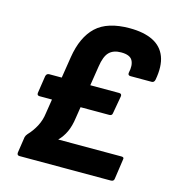

<svg xmlns="http://www.w3.org/2000/svg" viewBox="-101 -753 776 841"><g transform="rotate(15 287.0 -333.0)"><path d="M63 0Q51 0 52 -13L63 -86Q65 -94 72 -102Q93 -124 107.5 -151.5Q122 -179 126 -211L168 -477Q183 -571 233.5 -618.5Q284 -666 385 -666Q449 -666 490.5 -645.5Q532 -625 548 -583Q564 -541 552 -477Q549 -464 538 -464H442Q429 -464 431 -477Q439 -512 427.5 -533Q416 -554 376 -554Q341 -554 322 -535Q303 -516 296 -468L258 -226Q253 -188 240.5 -161Q228 -134 208 -114H495Q508 -114 505 -103L492 -13Q491 0 477 0ZM80 -276Q68 -276 69 -288L81 -367Q84 -380 96 -380H413Q426 -380 424 -367L410 -288Q409 -276 396 -276Z"/></g></svg>

Font: Sofia Sans Semi Condensed ExtraBold
Style: Italic
Weight: 800
Italic angle: -9°
Version: Version 4.100